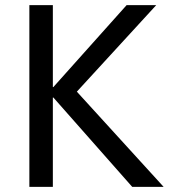

<svg xmlns="http://www.w3.org/2000/svg" viewBox="-20 -732 665 752"><path d="M621 0H498L189 -350H187V0H95V-712H187V-391H189L476 -712H592L281 -373Z"/></svg>

Font: CST
Style: Regular
Weight: 400
Version: Version 1.00